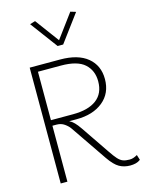

<svg xmlns="http://www.w3.org/2000/svg" viewBox="-140 -1051 858 1137"><g transform="rotate(-15 288.5 -482.0)"><path d="M567 -46 577 -14Q564 -4 548 0Q532 4 514 4Q477 4 447.5 -12.5Q418 -29 385 -77L234 -298Q223 -314 202.5 -328.5Q182 -343 154 -343H129V0H88V-710H274Q384 -710 442.5 -661.5Q501 -613 501 -530Q501 -443 439.5 -393Q378 -343 277 -343H232Q247 -336 261.5 -321.5Q276 -307 293 -282L410 -110Q432 -77 447.5 -60Q463 -43 479 -37Q495 -31 519 -31Q533 -31 545 -35.5Q557 -40 567 -46ZM270 -674H129V-377H264Q358 -377 408.5 -415Q459 -453 459 -527Q459 -594 414.5 -634Q370 -674 270 -674ZM281 -791 157 -958 190 -968 298 -822 406 -968 439 -958 315 -791Z"/></g></svg>

Font: Livvic ExtraLight
Style: Regular
Weight: 275
Designer: Jacques Le Bailly, Baron von Fonthausen
Version: Version 1.001; ttfautohint (v1.8.2)